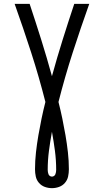

<svg xmlns="http://www.w3.org/2000/svg" viewBox="-20 -755 540 998"><path d="M250 223Q231 223 213 216.5Q195 210 182.5 195.5Q170 181 166 162.5Q162 144 162 125Q162 81 167 36.5Q172 -8 179.5 -51.5Q187 -95 196 -138.5Q205 -182 216 -225Q183 -355 142 -482Q101 -609 56 -735H134Q165 -642 194.5 -548Q224 -454 250 -359Q276 -454 305.5 -548Q335 -642 366 -735H444Q399 -609 358 -482Q317 -355 284 -225Q295 -182 304 -138.5Q313 -95 320.5 -51.5Q328 -8 333 36.5Q338 81 338 125Q338 144 334 162.5Q330 181 317.5 195.5Q305 210 287 216.5Q269 223 250 223ZM250 163Q256 163 261 159.5Q266 156 268 150.5Q270 145 271 139.5Q272 134 272 128Q272 78 265.5 28.5Q259 -21 250 -70Q241 -21 234.5 28.5Q228 78 228 128Q228 134 229 139.5Q230 145 232 150.5Q234 156 239 159.5Q244 163 250 163Z"/></svg>

Font: Iosevka Custom
Style: Regular
Weight: 400
Monospace: yes
Designer: Belleve Invis
Foundry: Belleve Invis
Version: Version 32.5.0; ttfautohint (v1.8.4)